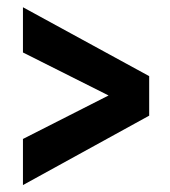

<svg xmlns="http://www.w3.org/2000/svg" viewBox="-20 -602 482 543"><path d="M44.9 -78.6 401.9 -274.9V-386.7L44.9 -581.5V-453.6L287.1 -332L44.9 -209Z"/></svg>

Font: Roboto Flex Super Cond Bold
Style: Regular
Weight: 700
Width: 3
Designer: Berlow after Robertson
Foundry: Google
Version: Version 3.000